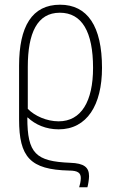

<svg xmlns="http://www.w3.org/2000/svg" viewBox="-20 -559 501 815"><path d="M316 236H351C354 226 358 202 358 189C358 151 337 134 278 132C132 126 96 93 96 -60H98C130 -30 175 -10 229 -10C349 -10 413 -113 413 -271C413 -448 351 -539 235 -539C116 -539 61 -447 61 -280V-52C61 108 108 161 273 165C312 165 323 176 323 197C323 210 319 227 316 236ZM229 -44C178 -44 127 -67 98 -97V-275C98 -419 138 -505 234 -505C328 -505 375 -424 375 -271C375 -129 325 -44 229 -44Z"/></svg>

Font: Noto Sans Condensed ExtraLight
Style: Regular
Weight: 200
Width: 3
Designer: Monotype Design Team
Foundry: Monotype Imaging Inc.
Version: Version 2.013